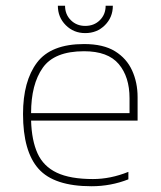

<svg xmlns="http://www.w3.org/2000/svg" viewBox="-20 -637 558 667"><path d="M276 -522Q236 -522 208.5 -549.5Q181 -577 181 -617H206Q206 -587 226 -567Q246 -547 276 -547Q307 -547 327 -567Q347 -587 347 -617H372Q372 -577 344.5 -549.5Q317 -522 276 -522ZM298 10Q168 10 114 -50.5Q60 -111 60 -241Q60 -355 108.5 -419.5Q157 -484 272 -484Q339 -484 379.5 -459Q420 -434 439 -392Q458 -350 458 -300V-218H88Q90 -149 110.5 -104Q131 -59 177.5 -37Q224 -15 303 -15Q364 -15 426 -40V-14Q365 10 298 10ZM88 -244H430V-296Q430 -370 392.5 -414.5Q355 -459 272 -459Q169 -459 128.5 -401.5Q88 -344 88 -244Z"/></svg>

Font: Kanit Thin
Style: Regular
Weight: 250
Designer: Katatrad Team
Foundry: CadsonDemak
Version: Version 2.000; ttfautohint (v1.8.3)